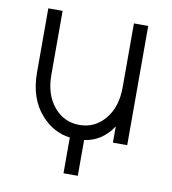

<svg xmlns="http://www.w3.org/2000/svg" viewBox="-76 -567 711 793"><g transform="rotate(10 279.5 -170.0)"><path d="M63 -500V-232Q63 -121 123 -55Q173 1 243 10V160H303V10Q377 0 422 -68V0H482V-500H422V-232Q422 -149 379 -98Q337 -48 273 -48Q208 -48 166 -98Q123 -149 123 -232V-500Z"/></g></svg>

Font: Unageo Variable
Style: Regular
Weight: 300
Designer: Richard Sepsi
Foundry: Richard Sepsi
Version: Version 2.200